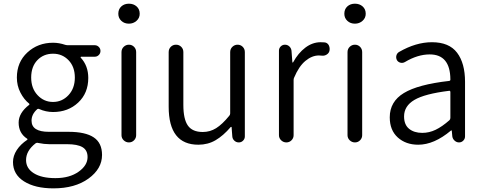

<svg xmlns="http://www.w3.org/2000/svg" viewBox="-20 -787 2673 1061"><path d="M275.4 253.9Q173.8 253.9 112.8 215.3Q51.8 176.8 51.8 108.4Q51.8 74.2 72.8 42Q93.8 9.8 130.9 -14.6Q131.8 -15.6 131.8 -17.6Q131.8 -19.5 129.9 -20.5Q83 -50.8 83 -109.4Q83 -163.1 141.6 -208Q142.6 -209 142.6 -210.9Q142.6 -212.9 141.6 -213.9Q112.3 -237.3 92.8 -275.4Q73.2 -313.5 73.2 -358.4Q73.2 -443.4 131.3 -497.1Q189.5 -550.8 273.4 -550.8Q306.6 -550.8 340.8 -539.1Q348.6 -537.1 355.5 -537.1H503.9Q516.6 -537.1 525.9 -527.8Q535.2 -518.6 535.2 -505.4Q535.2 -492.2 525.9 -482.9Q516.6 -473.6 503.9 -473.6H428.7Q426.8 -473.6 425.8 -471.7Q424.8 -469.7 425.8 -468.8Q467.8 -423.8 467.8 -356.4Q467.8 -272.5 412.1 -220.2Q356.4 -168 273.4 -168Q233.4 -168 196.3 -184.6Q189.5 -187.5 184.6 -182.6Q154.3 -155.3 154.3 -120.1Q154.3 -58.6 250 -58.6H358.4Q452.1 -58.6 498 -27.8Q543.9 2.9 543.9 69.3Q543.9 145.5 469.2 199.7Q394.5 253.9 275.4 253.9ZM393.6 -358.4Q393.6 -418 358.9 -454.1Q324.2 -490.2 273.4 -490.2Q220.7 -490.2 186.5 -454.6Q152.3 -418.9 152.3 -358.4Q152.3 -298.8 187.5 -261.2Q222.7 -223.6 272.9 -223.6Q323.2 -223.6 358.4 -261.2Q393.6 -298.8 393.6 -358.4ZM286.1 197.3Q364.3 197.3 414.1 162.1Q463.9 127 463.9 81.1Q463.9 43 436 26.4Q408.2 9.8 350.6 9.8H252Q224.6 9.8 190.4 2.9Q188.5 2 186.5 2Q181.6 2 176.8 4.9Q124 45.9 124 97.7Q124 143.6 167 170.4Q210 197.3 286.1 197.3Z M651.4 -40V-499Q651.4 -516.6 663.6 -528.3Q675.8 -540 692.4 -540Q709 -540 720.7 -528.3Q732.4 -516.6 732.4 -499V-40Q732.4 -23.4 720.7 -11.7Q709 0 692.4 0Q675.8 0 663.6 -11.7Q651.4 -23.4 651.4 -40ZM692.4 -656.2Q667 -656.2 650.4 -671.9Q633.8 -687.5 633.8 -710.9Q633.8 -736.3 650.4 -751.5Q667 -766.6 692.4 -766.6Q717.8 -766.6 734.9 -751.5Q752 -736.3 752 -710.9Q752 -687.5 734.4 -671.9Q716.8 -656.2 692.4 -656.2Z M1076.2 12.7Q912.1 12.7 912.1 -197.3V-499Q912.1 -516.6 923.8 -528.3Q935.5 -540 952.6 -540Q969.7 -540 981.4 -528.3Q993.2 -516.6 993.2 -499V-207Q993.2 -128.9 1018.1 -93.3Q1043 -57.6 1100.6 -57.6Q1140.6 -57.6 1174.3 -78.6Q1208 -99.6 1247.1 -147.5Q1252 -153.3 1252 -160.2V-499Q1252 -516.6 1264.2 -528.3Q1276.4 -540 1293 -540Q1309.6 -540 1321.3 -528.3Q1333 -516.6 1333 -499V-33.2Q1333 -19.5 1323.2 -9.8Q1313.5 0 1299.8 0Q1285.2 0 1274.9 -9.8Q1264.6 -19.5 1263.7 -33.2L1259.8 -85Q1258.8 -85.9 1257.3 -85.9Q1255.9 -85.9 1254.9 -85Q1213.9 -37.1 1171.4 -12.2Q1128.9 12.7 1076.2 12.7Z M1521.5 -40V-506.8Q1521.5 -520.5 1531.2 -530.3Q1541 -540 1554.7 -540Q1568.4 -540 1578.6 -530.8Q1588.9 -521.5 1590.8 -506.8L1595.7 -442.4Q1595.7 -441.4 1597.2 -441.4Q1598.6 -441.4 1599.6 -442.4Q1627.9 -494.1 1667.5 -523.9Q1707 -553.7 1752 -553.7Q1764.6 -553.7 1774.4 -552.7Q1789.1 -550.8 1796.9 -537.1Q1801.8 -527.3 1801.8 -516.6Q1801.8 -511.7 1800.8 -506.8Q1797.9 -493.2 1785.2 -485.4Q1772.5 -477.5 1757.8 -479.5Q1750 -480.5 1742.2 -480.5Q1704.1 -480.5 1668 -450.7Q1631.8 -420.9 1605.5 -358.4Q1602.5 -352.5 1602.5 -344.7V-40Q1602.5 -23.4 1590.8 -11.7Q1579.1 0 1562.5 0Q1545.9 0 1533.7 -11.7Q1521.5 -23.4 1521.5 -40Z M1900.4 -40V-499Q1900.4 -516.6 1912.6 -528.3Q1924.8 -540 1941.4 -540Q1958 -540 1969.7 -528.3Q1981.4 -516.6 1981.4 -499V-40Q1981.4 -23.4 1969.7 -11.7Q1958 0 1941.4 0Q1924.8 0 1912.6 -11.7Q1900.4 -23.4 1900.4 -40ZM1941.4 -656.2Q1916 -656.2 1899.4 -671.9Q1882.8 -687.5 1882.8 -710.9Q1882.8 -736.3 1899.4 -751.5Q1916 -766.6 1941.4 -766.6Q1966.8 -766.6 1983.9 -751.5Q2001 -736.3 2001 -710.9Q2001 -687.5 1983.4 -671.9Q1965.8 -656.2 1941.4 -656.2Z M2291 12.7Q2222.7 12.7 2178.2 -27.3Q2133.8 -67.4 2133.8 -138.7Q2133.8 -225.6 2211.9 -272.9Q2290 -320.3 2461.9 -339.8Q2469.7 -340.8 2468.8 -348.6Q2467.8 -486.3 2354.5 -486.3Q2288.1 -486.3 2217.8 -444.3Q2206.1 -437.5 2193.4 -440.4Q2180.7 -443.4 2173.8 -454.1Q2167 -466.8 2170.4 -480Q2173.8 -493.2 2185.5 -500Q2278.3 -553.7 2367.2 -553.7Q2461.9 -553.7 2505.9 -495.6Q2549.8 -437.5 2549.8 -335V-33.2Q2549.8 -19.5 2540 -9.8Q2530.3 0 2516.6 0Q2502.9 0 2492.2 -9.8Q2481.4 -19.5 2479.5 -33.2L2476.6 -64.5Q2476.6 -66.4 2475.1 -66.4Q2473.6 -66.4 2471.7 -65.4Q2378.9 12.7 2291 12.7ZM2313.5 -52.7Q2351.6 -52.7 2387.2 -69.8Q2422.9 -86.9 2463.9 -123Q2468.8 -127.9 2468.8 -135.7V-278.3Q2468.8 -285.2 2463.9 -285.2Q2462.9 -285.2 2461.9 -285.2Q2327.1 -268.6 2270 -234.9Q2212.9 -201.2 2212.9 -143.6Q2212.9 -97.7 2240.7 -75.2Q2268.6 -52.7 2313.5 -52.7Z"/></svg>

Font: Gen Jyuu Gothic P Normal
Style: Regular
Weight: 300
Designer: [Source Han Sans]
Ryoko NISHIZUKA  (kana & ideographs); Paul D. Hunt (Latin, Greek & Cyrillic); Wenlong ZHANG  (bopomofo
Version: Version 1.002.20150607